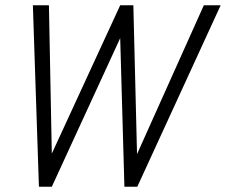

<svg xmlns="http://www.w3.org/2000/svg" viewBox="-20 -710 859 730"><path d="M105 -690H166L177 -126L437 -690H487L501 -124L755 -690H819L502 0H453L437 -565L177 0H128Z"/></svg>

Font: Radio Canada Condensed Light
Style: Italic
Weight: 300
Width: 3
Italic angle: -12°
Designer: Charles Daoud, Etienne Aubert Bonn, Alexandre Saumier Demers, Jacques Le Bailly
Foundry: Radio-Canada
Version: Version 2.104; ttfautohint (v1.8.4.7-5d5b);gftools[0.9.28.de